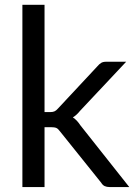

<svg xmlns="http://www.w3.org/2000/svg" viewBox="-20 -756 548 776"><path d="M160 -736.5V-303H183Q193 -303 199.8 -305.8Q206.5 -308.5 214 -317L374 -488.5Q381 -497 388.8 -501.8Q396.5 -506.5 409.5 -506.5H490L303.5 -308Q290 -291 274.5 -281.5Q283.5 -275.5 290.8 -267.8Q298 -260 304.5 -250L502.5 0H423Q411.5 0 403.2 -3.8Q395 -7.5 389 -17.5L222.5 -225Q215 -235.5 207.8 -238.8Q200.5 -242 185.5 -242H160V0H70.5V-736.5Z"/></svg>

Font: TypoPRO Lato
Style: Regular
Weight: 400
Designer: Lukasz Dziedzic with Adam Twardoch and Botio Nikoltchev
Foundry: tyPoland Lukasz Dziedzic
Version: Version 2.010; 2014-09-01; http://www.latofonts.com/